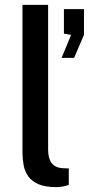

<svg xmlns="http://www.w3.org/2000/svg" viewBox="-20 -763 366 790"><path d="M212.5 7Q166.5 7 138.8 -5Q111 -17 96.5 -37.2Q82 -57.5 77.2 -83.2Q72.5 -109 72.5 -136.5V-743H178V-147.5Q178 -111.5 192.2 -92.5Q206.5 -73.5 236 -71L263 -70V-2Q250.5 2 237.2 4.5Q224 7 212.5 7ZM233.5 -525 272.5 -619.5 243 -624.5V-725.5H325.5V-619.5L285 -525Z"/></svg>

Font: Public Sans Medium
Style: Regular
Weight: 500
Designer: The Public Sans Project Authors: Dan O. Williams and USWDS (Libre Franklin designed by Pablo Impallari and Rodrigo Fuenz
Version: Version 1.007